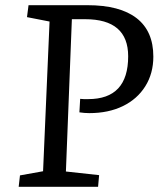

<svg xmlns="http://www.w3.org/2000/svg" viewBox="-20 -720 630 740"><path d="M289 -339Q296 -338 303 -338Q310 -338 320 -338Q474 -338 474 -503Q474 -646 308 -646H257L234 -59L362 -45L358 0H52L57 -44L146 -60L171 -637L84 -654L90 -700H317Q442 -700 506.5 -650Q571 -600 571 -502Q571 -437 540 -387.5Q509 -338 453.5 -311Q398 -284 324 -284Q306 -284 286 -287Z"/></svg>

Font: Literata 12pt
Style: Italic
Weight: 400
Italic angle: -2°
Designer: Latin by Veronika Burian and Jose Scaglione. Greek by Irene Vlachou. Cyrillic by Vera Evstafieva
Foundry: TypeTogether
Version: Version 3.002